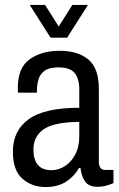

<svg xmlns="http://www.w3.org/2000/svg" viewBox="-20 -743 481 775"><path d="M100 -723H162L217 -636L272 -723H335L251 -591H184ZM164 12Q109 12 70.5 -21.5Q32 -55 32 -131Q32 -216 96 -262Q160 -308 300 -308V-383Q300 -425 281.5 -448Q263 -471 216 -471Q180 -471 161.5 -458.5Q143 -446 136 -424.5Q129 -403 129 -378V-369H53Q52 -373 52 -378Q52 -383 52 -389Q52 -470 100 -504Q148 -538 221 -538Q294 -538 336.5 -503Q379 -468 379 -384V-91Q379 -57 405 -57H438V-4Q425 2 408.5 6.5Q392 11 374 11Q338 11 323 -11Q308 -33 305 -65H299Q280 -31 246.5 -9.5Q213 12 164 12ZM188 -56Q215 -56 240.5 -71.5Q266 -87 283 -118Q300 -149 300 -193V-251Q197 -250 156 -221Q115 -192 115 -140Q115 -56 188 -56Z"/></svg>

Font: Archivo Condensed
Style: Regular
Weight: 400
Width: 3
Designer: Hector Gatti
Foundry: Omnibus-Type
Version: Version 2.001; ttfautohint (v1.8.3)